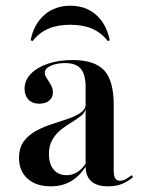

<svg xmlns="http://www.w3.org/2000/svg" viewBox="-20 -636 499 667"><path d="M277.4 -207.3V-333.1Q277.4 -377.4 260.5 -397.2Q243.5 -416.9 206.5 -416.9Q176.6 -416.9 156 -407.3Q135.5 -397.6 135.5 -383.9Q135.5 -374.2 142.7 -363.7Q150 -353.2 156.9 -340.7Q163.7 -328.2 163.7 -314.5Q163.7 -296.8 150.8 -286.3Q137.9 -275.8 116.1 -275.8Q92.7 -275.8 79 -289.9Q65.3 -304 65.3 -327.4Q65.3 -356.5 86.7 -379Q108.1 -401.6 146 -414.5Q183.9 -427.4 231.5 -427.4Q308.9 -427.4 341.9 -391.5Q375 -355.6 375 -272.6V-207.3ZM156.5 11.3Q105.6 11.3 75.8 -15.3Q46 -41.9 46 -87.1Q46 -122.6 62.9 -145.2Q79.8 -167.7 106 -181.9Q132.3 -196 161.7 -205.2Q191.1 -214.5 217.7 -223.8Q244.4 -233.1 261.3 -245.2Q278.2 -257.3 278.2 -277.4V-260.5Q275.8 -245.2 261.3 -233.5Q246.8 -221.8 228.6 -210.9Q210.5 -200 192.3 -185.9Q174.2 -171.8 162.1 -151.2Q150 -130.6 150 -100.8Q150 -66.9 166.1 -47.2Q182.3 -27.4 211.3 -27.4Q231.5 -27.4 249.2 -38.7Q266.9 -50 280.6 -71.8V-62.1Q258.1 -25 227.4 -6.9Q196.8 11.3 156.5 11.3ZM375 -44.4Q375 -25 380.2 -16.5Q385.5 -8.1 396.8 -8.1Q408.1 -8.1 418.5 -14.5Q429 -21 437.9 -27.4L441.9 -20.2Q424.2 -5.6 404 2.8Q383.9 11.3 355.6 11.3Q316.1 11.3 296.8 -6.5Q277.4 -24.2 277.4 -59.7V-207.3H375ZM224.2 -616.1Q278.2 -616.1 314.1 -584.3Q350 -552.4 361.3 -496L354.8 -493.5Q331.5 -522.6 300 -536.3Q268.5 -550 224.2 -550Q179.8 -550 148 -536.3Q116.1 -522.6 93.5 -493.5L86.3 -496Q97.6 -552.4 134.3 -584.3Q171 -616.1 224.2 -616.1Z"/></svg>

Font: Playfair 144pt SemiCondensed SemiBold
Style: Regular
Weight: 600
Width: 4
Designer: Claus Eggers Sørensen
Foundry: Claus Eggers Sørensen
Version: Version 2.203